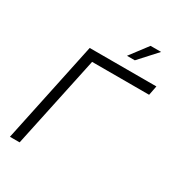

<svg xmlns="http://www.w3.org/2000/svg" viewBox="-210 -1037 1076 1167"><g transform="rotate(30 328.0 -453.0)"><path d="M408 -782H463L576 -906H502ZM38 0H106L243 -644H643L656 -710H188Z"/></g></svg>

Font: Geist Light
Style: Italic
Weight: 300
Italic angle: -12°
Designer: Basement.studio, Andrés Briganti, Mateo Zaragoza
Foundry: Basement.studio, Vercel, Andrés Briganti, Guido Ferreyra, Mateo Zaragoza
Version: Version 1.500